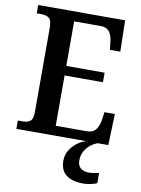

<svg xmlns="http://www.w3.org/2000/svg" viewBox="-101 -782 801 1090"><g transform="rotate(10 299.0 -237.0)"><path d="M29 0V-48H58Q83 -48 99.5 -59.5Q116 -71 116 -110V-599Q116 -643 99 -654.5Q82 -666 58 -666H29V-714H530L534 -534H474L469 -579Q466 -614 450 -636Q434 -658 399 -658H246V-401H467V-346H246V-56H425Q461 -56 477.5 -79Q494 -102 499 -135L505 -180H565L559 0ZM458 240Q393 240 358 213.5Q323 187 323 130Q323 99 339 72Q355 45 380 26Q405 7 433 0H499Q479 6 459 21.5Q439 37 425.5 60Q412 83 412 115Q412 145 430 159Q448 173 476 173Q489 173 503.5 171Q518 169 535 165V224Q520 231 496.5 235.5Q473 240 458 240Z"/></g></svg>

Font: Noto Serif Tamil SemiCondensed SemiBold
Style: Italic
Weight: 600
Width: 4
Italic angle: -12°
Designer: Indian Type Foundry, Tom Grace, and the Monotype Design Team
Foundry: Monotype Imaging Inc.
Version: Version 2.003; ttfautohint (v1.8.4.7-5d5b)